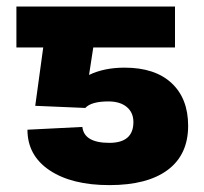

<svg xmlns="http://www.w3.org/2000/svg" viewBox="-20 -548 613 577"><path d="M85.9 -230 109.9 -405.3H29.3V-528.3H505.9V-405.3H260.3L247.6 -322.8Q293 -344.7 354.5 -344.7Q445.8 -344.7 495.6 -298.3Q545.4 -252 545.4 -169.9Q545.4 -83.5 484.4 -37.6Q423.3 8.3 308.6 8.3Q195.8 8.3 129.2 -36.1Q62.5 -80.6 62.5 -158.2L227.5 -166.5Q232.9 -118.7 308.6 -118.7Q380.9 -118.7 380.9 -181.2Q380.9 -210 360.8 -226.6Q340.8 -243.2 305.7 -243.2Q254.4 -243.2 236.3 -223.6Z"/></svg>

Font: Roboto Black
Style: Regular
Weight: 900
Designer: Google
Version: Version 2.134; 2016